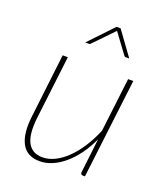

<svg xmlns="http://www.w3.org/2000/svg" viewBox="-132 -794 772 892"><g transform="rotate(20 254.5 -348.5)"><path d="M52.5 0ZM126 -493 88.5 -179Q84 -140 86.5 -109.8Q89 -79.5 99.2 -58.5Q109.5 -37.5 128 -26.5Q146.5 -15.5 174 -15.5Q203.5 -15.5 233.8 -30.2Q264 -45 292.5 -72.5Q321 -100 346.5 -139Q372 -178 392 -226.5L424 -493H449.5L390 0H379.5Q373.5 0 371 -3.5Q368.5 -7 368.5 -11.5L388.5 -182.5Q368.5 -139 343 -104Q317.5 -69 288.5 -44.5Q259.5 -20 228.8 -7Q198 6 167.5 6Q103.5 6 78 -42.5Q52.5 -91 63.5 -179L100.5 -493ZM396 -585H378.5Q377 -585 374.5 -586Q372 -587 370 -590L302 -682L299 -686L295 -682L206 -590Q202.5 -585 196 -585H178.5L290.5 -703H310.5Z"/></g></svg>

Font: Lato Thin
Style: Italic
Weight: 200
Italic angle: -7°
Designer: Lukasz Dziedzic
Foundry: tyPoland Lukasz Dziedzic
Version: Version 2.007; 2014-02-27